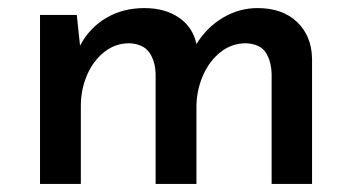

<svg xmlns="http://www.w3.org/2000/svg" viewBox="-20 -455 871 475"><path d="M170 -418 178 -342Q201 -386 242.5 -410.5Q284 -435 337 -435Q388 -435 422.5 -411.5Q457 -388 466 -346Q492 -388 532 -411.5Q572 -435 617 -435Q679 -435 715 -400.5Q751 -366 752 -310V0H652V-272Q651 -304 637.5 -325Q624 -346 589 -348Q553 -348 525.5 -326Q498 -304 482.5 -269Q467 -234 466 -194V0H365V-272Q364 -304 349.5 -325Q335 -346 300 -348Q265 -348 237.5 -326Q210 -304 195 -268.5Q180 -233 180 -193V0H79V-418Z"/></svg>

Font: Reem Kufi Ink
Style: Regular
Weight: 400
Designer: Khaled Hosny
Version: Version 1.7